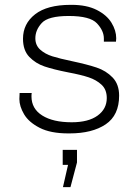

<svg xmlns="http://www.w3.org/2000/svg" viewBox="-20 -541 574 793"><path d="M460 -383 459 -369H409V-382Q409 -414 380.5 -444.5Q352 -475 264 -475Q179 -475 152.5 -446Q126 -417 126 -383Q126 -354 146 -336Q166 -318 196 -308.5Q226 -299 279 -288Q340 -275 379 -262Q418 -249 445 -221Q472 -193 472 -146Q472 -65 416.5 -27.5Q361 10 267 10H262Q189 10 144 -13Q99 -36 79.5 -69Q60 -102 60 -132Q60 -145 61 -157H111Q110 -152 110 -143Q110 -92 154.5 -64Q199 -36 276 -36Q345 -36 383 -63.5Q421 -91 421 -136Q421 -171 399.5 -191Q378 -211 346.5 -221.5Q315 -232 262 -242Q201 -254 164 -266.5Q127 -279 101 -306Q75 -333 75 -381Q75 -443 125 -482Q175 -521 272 -521H276Q338 -521 379.5 -500Q421 -479 440.5 -447Q460 -415 460 -383ZM261 140H239V78H298V130L271 232H240Z"/></svg>

Font: Chivo Thin
Style: Regular
Weight: 100
Designer: Hector Gatti
Foundry: Omnibus-Type
Version: Version 1.007